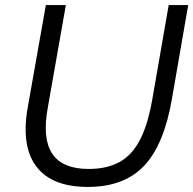

<svg xmlns="http://www.w3.org/2000/svg" viewBox="-20 -730 763 758"><path d="M646 -710H723L659 -341Q628 -159 549 -75.5Q470 8 327 8Q185 8 124 -72Q63 -152 89 -303L161 -710H240L169 -307Q146 -184 186 -123.5Q226 -63 330 -63Q403 -63 453 -91Q503 -119 534 -180.5Q565 -242 582 -342Z"/></svg>

Font: Livvic
Style: Italic
Weight: 400
Italic angle: -10°
Designer: Jacques Le Bailly, Baron von Fonthausen
Version: Version 1.001; ttfautohint (v1.8.2)